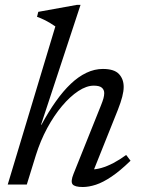

<svg xmlns="http://www.w3.org/2000/svg" viewBox="-20 -740 569 770"><path d="M124 -118 87.5 0H11L202 -634Q193 -640.5 181.2 -647.5Q169.5 -654.5 156.2 -661Q143 -667.5 128.5 -672.5L133.5 -692.5L288.5 -720.5H303L144.5 -239.5L146.5 -240Q174.5 -292 203.8 -333.2Q233 -374.5 263.5 -403.5Q294 -432.5 326.5 -448Q359 -463.5 392.5 -463.5Q438 -463.5 457 -443.2Q476 -423 476 -391.5Q476 -374 470.2 -351.8Q464.5 -329.5 452.5 -299L348 -38L345 -60.5Q364 -60 386.8 -66.5Q409.5 -73 434.8 -86.2Q460 -99.5 486 -118.5L503.5 -95.5Q462 -55 427.5 -31.8Q393 -8.5 364.5 0.8Q336 10 312 10Q279.5 10 271 -1Q262.5 -12 275 -43L385 -317.5Q391.5 -333.5 394.8 -345.2Q398 -357 398 -366.5Q398 -380 388.5 -388.2Q379 -396.5 356 -396.5Q327 -396.5 294 -374.8Q261 -353 228.8 -314.8Q196.5 -276.5 169.2 -226Q142 -175.5 124 -118Z"/></svg>

Font: Newsreader
Style: Italic
Weight: 400
Italic angle: -17°
Designer: Hugues Gentile
Foundry: Production Type
Version: Version 1.003